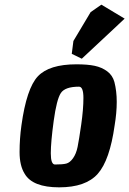

<svg xmlns="http://www.w3.org/2000/svg" viewBox="-20 -788 555 824"><path d="M308 -512Q356 -512 386.5 -505.5Q417 -499 440 -482Q463 -465 471 -436Q481 -397 481 -350.5Q481 -304 472 -250Q451 -100 399.5 -42Q348 16 234 16Q120 16 86 -42Q64 -77 64 -135Q64 -193 72 -250Q94 -409 142.5 -460.5Q191 -512 308 -512ZM216 -82Q249 -82 264.5 -86Q280 -90 293.5 -109Q307 -128 313 -157.5Q319 -187 328.5 -253Q338 -319 338 -367.5Q338 -416 319 -416Q259 -416 241 -388.5Q223 -361 210.5 -269.5Q198 -178 198 -130Q198 -82 216 -82ZM331 -536 288 -557 295 -612 369 -736 415 -768 515 -708Z"/></svg>

Font: Chau Philomene One
Style: Italic
Weight: 400
Designer: Vicente Lamonaca
Foundry: TipoType
Version: Version 1.002